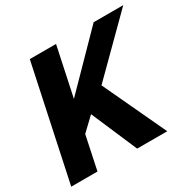

<svg xmlns="http://www.w3.org/2000/svg" viewBox="-155 -875 1050 1039"><g transform="rotate(-30 369.5 -355.0)"><path d="M155 -710H319L254 -404L554 -710H739L420 -393L604 0H416L293 -286L212 -209L168 0H4Z"/></g></svg>

Font: Raleway ExtraBold
Style: Italic
Weight: 800
Italic angle: -12°
Designer: Matt McInerney, Pablo Impallari, Rodrigo Fuenzalida
Foundry: Matt McInerney, Pablo Impallari, Rodrigo Fuenzalida
Version: Version 4.026